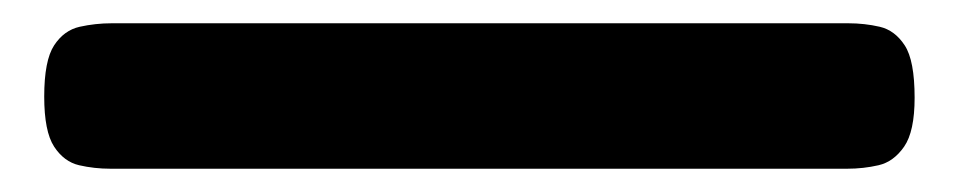

<svg xmlns="http://www.w3.org/2000/svg" viewBox="-20 50 823 165"><path d="M75 195Q61 195 48 192Q35 189 26.5 176Q18 163 18 133Q18 102 26.5 89Q35 76 48.5 73Q62 70 76 70H709Q723 70 736 73Q749 76 757.5 89Q766 102 766 134Q766 163 757 176Q748 189 735 192Q722 195 708 195Z"/></svg>

Font: Fredoka Light SemiBold
Style: Regular
Weight: 600
Version: Version 2.001